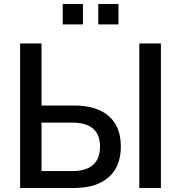

<svg xmlns="http://www.w3.org/2000/svg" viewBox="-20 -935 899 955"><path d="M80.1 0V-718.8H186.5V-410.2H349.6Q460 -410.2 520.5 -357.9Q581.1 -305.7 581.1 -206.1Q581.1 -106.4 520 -53.2Q459 0 348.6 0ZM186.5 -84H337.9Q477.5 -84 477.5 -206.1Q477.5 -325.2 337.9 -325.2H186.5ZM292 -813.5V-915H392.6V-813.5ZM468.8 -813.5V-915H569.3V-813.5ZM672.9 0V-718.8H780.3V0Z"/></svg>

Font: Min Sans Medium
Style: Regular
Weight: 500
Designer: Jinseong-Kim, NotoSansCJK, Nunito
Foundry: Jinseong-Kim
Version: Version 1.400;Glyphs 3.1.2 (3151)